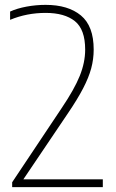

<svg xmlns="http://www.w3.org/2000/svg" viewBox="-20 -769 475 789"><path d="M30 0V-20L233.5 -325Q285.5 -402 307.8 -457.2Q330 -512.5 330 -565Q330 -648 287.8 -682Q245.5 -716 167.5 -716Q90 -716 21.5 -687.5V-721.5Q50 -734.5 89 -741.8Q128 -749 167.5 -749Q260 -749 312.5 -705.5Q365 -662 365 -565.5Q365 -526 354.8 -488Q344.5 -450 321.5 -405.8Q298.5 -361.5 259.5 -304L76 -32H402.5V0Z"/></svg>

Font: Encode Sans SmCnd Th
Style: Regular
Weight: 100
Width: 4
Designer: Multiple Designers
Foundry: Impallari Type
Version: Version 3.002; ttfautohint (v1.8.3) -l 8 -r 50 -G 200 -x 14 